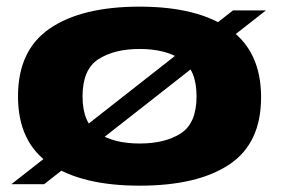

<svg xmlns="http://www.w3.org/2000/svg" viewBox="-20 -568 877 592"><path d="M410.5 4.5Q232.5 4.5 134 -62.2Q35.5 -129 35.5 -271Q35.5 -413.5 134 -480.5Q232.5 -547.5 410.5 -547.5Q589 -547.5 687 -478.8Q785 -410 785 -268Q785 -126 687 -60.8Q589 4.5 410.5 4.5ZM410.5 -125.5Q489 -125.5 537.5 -156.8Q586 -188 586 -271Q586 -354 537.5 -385.5Q489 -417 410.5 -417Q332.5 -417 283.5 -385.5Q234.5 -354 234.5 -271Q234.5 -188 283.5 -156.8Q332.5 -125.5 410.5 -125.5ZM116 0H15L698.5 -536H800Z"/></svg>

Font: Anybody Wide
Style: Bold
Weight: 700
Width: 7
Designer: Tyler Finck
Foundry: Etcetera Type Company
Version: Version 1.000; ttfautohint (v1.8)